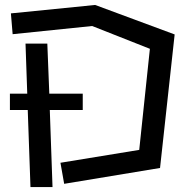

<svg xmlns="http://www.w3.org/2000/svg" viewBox="-20 -733 788 775"><path d="M224 -76 542 -128 585 -536 352 -628 31 -595 24 -679 364 -713 685 -594 626 -55 239 9ZM92 -289H20V-355H90L83 -557H171L179 -355H314V-289H181L192 22H103Z"/></svg>

Font: Stick
Style: Regular
Weight: 400
Designer: Fontworks Inc.
Foundry: Fontworks Inc.
Version: Version 1.100